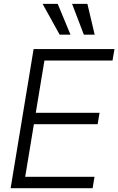

<svg xmlns="http://www.w3.org/2000/svg" viewBox="-20 -984 619 1004"><path d="M35.6 0 155.8 -727.5H578.6L568.4 -667.5H212.4L167 -394H500.5L490.7 -334.5H157.2L111.8 -59.6H474.1L464.4 0ZM292 -802.7 202.6 -963.9H281.7L348.6 -802.7ZM418.5 -802.7 356.9 -963.9H437L475.1 -802.7Z"/></svg>

Font: Inter Tight Light
Style: Italic
Weight: 300
Italic angle: -9.39999°
Designer: Rasmus Andersson
Foundry: rsms
Version: Version 3.004